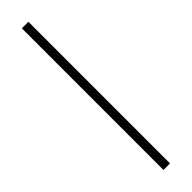

<svg xmlns="http://www.w3.org/2000/svg" viewBox="-323 -765 901 901"><g transform="rotate(-45 127.0 -315.0)"><path d="M105.5 155Q105.5 110.5 105.5 68.8Q105.5 27 105.5 -13.2Q105.5 -53.5 105.5 -93.5Q105.5 -133.5 105.5 -174V-456Q105.5 -496.5 105.5 -536.5Q105.5 -576.5 105.5 -616.8Q105.5 -657 105.5 -699Q105.5 -741 105.5 -785H149Q149 -741 149 -699Q149 -657 149 -616.8Q149 -576.5 149 -536.5Q149 -496.5 149 -456V-174Q149 -133.5 149 -93.5Q149 -53.5 149 -13.2Q149 27 149 68.8Q149 110.5 149 155Z"/></g></svg>

Font: Commissioner Thin ExtraLight
Style: Regular
Weight: 250
Version: Version 1.000